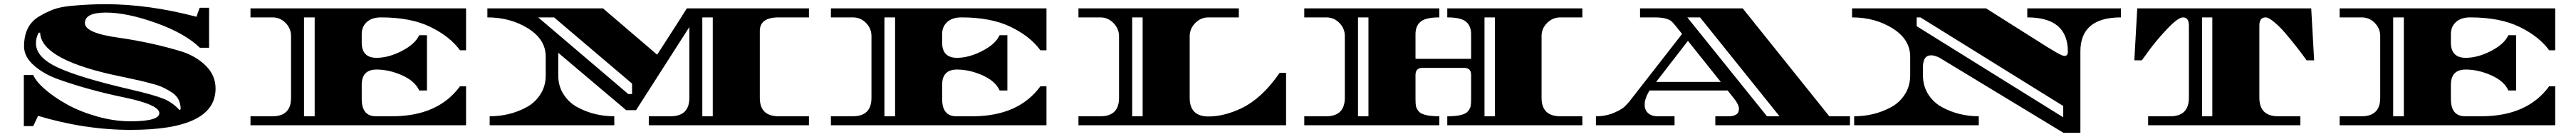

<svg xmlns="http://www.w3.org/2000/svg" viewBox="-20 -598 12321 654"><path d="M320 -570Q404 -578 485 -578Q690 -578 920 -518Q921 -523 935 -561H980V-370H936Q865 -439 726 -488.5Q587 -538 486.5 -538Q386 -538 386 -488Q386 -440 548 -418Q708 -395 849 -352Q918 -330 964.5 -284Q1011 -238 1011 -175Q1011 22 605 22Q386 22 162 -45L139 4H94V-240H139Q152 -209 196 -171Q240 -133 301.5 -99Q363 -65 444.5 -42Q526 -19 604 -19Q742 -19 742 -58Q742 -98 574 -133Q408 -167 263 -218Q191 -243 143 -285Q95 -327 95 -376.5Q95 -426 112.5 -461.5Q130 -497 164.5 -518Q199 -539 233 -552Q267 -565 320 -570ZM152 -391Q152 -324 257 -275.5Q362 -227 604 -171Q712 -146 758.5 -128Q805 -110 839 -72Q839 -74 841.5 -75Q844 -76 844 -77Q844 -127 806 -154Q764 -183 720 -195Q676 -207 650 -213Q624 -219 578.5 -228.5Q533 -238 506 -244Q176 -320 172 -442H165Q152 -419 152 -391Z M1802 -515Q1759 -515 1734.5 -493Q1710 -471 1710 -435V-395Q1710 -322 1781 -322Q1838 -322 1901.5 -354.5Q1965 -387 1985 -430H2022V-166H1985Q1965 -211 1903 -238.5Q1841 -266 1781 -266Q1710 -266 1710 -193V-126Q1710 -43 1778 -43H1855Q2075 -43 2180 -186H2209V0H1178V-43H1283Q1372 -43 1372 -131V-426Q1372 -462 1346 -488.5Q1320 -515 1283 -515H1178V-558H2209V-358H2180Q2132 -424 2038.5 -469.5Q1945 -515 1802 -515ZM1434 -43H1485V-515H1434Z M3339 -515V-43H3389V-515ZM3123 -337Q3232 -505 3265 -558H3849V-515H3704Q3614 -515 3614 -450V-131Q3614 -43 3704 -43H3849V0H3083V-43H3187Q3277 -43 3277 -131V-469L3022 -72H2975L2650 -346V-238Q2650 -187 2675.5 -147.5Q2701 -108 2742 -86Q2822 -43 2918 -43V0H2322V-43Q2418 -43 2498 -86Q2539 -108 2564.5 -147.5Q2590 -187 2590 -238V-328Q2590 -410 2505.5 -462.5Q2421 -515 2311 -515V-558H2864ZM3003 -149V-199Q2671 -480 2630 -515H2554Q2621 -458 2985 -149Z M4578 -515Q4535 -515 4510.5 -493Q4486 -471 4486 -435V-395Q4486 -322 4557 -322Q4614 -322 4677.5 -354.5Q4741 -387 4761 -430H4798V-166H4761Q4741 -211 4679 -238.5Q4617 -266 4557 -266Q4486 -266 4486 -193V-126Q4486 -43 4554 -43H4631Q4851 -43 4956 -186H4985V0H3954V-43H4059Q4148 -43 4148 -131V-426Q4148 -462 4122 -488.5Q4096 -515 4059 -515H3954V-558H4985V-358H4956Q4908 -424 4814.5 -469.5Q4721 -515 4578 -515ZM4210 -43H4261V-515H4210Z M5670 -425V-131Q5670 -42 5760 -42Q5833 -42 5915 -80Q6016 -128 6100 -250H6131V0H5138V-43H5243Q5332 -43 5332 -131V-425Q5332 -461 5305.5 -488Q5279 -515 5243 -515H5138V-558H5905V-515H5760Q5723 -515 5696.5 -488Q5670 -461 5670 -425ZM5395 -43H5445V-515H5395Z M7353 -426V-131Q7353 -43 7443 -43H7548V0H6902V-43Q6984 -43 7002 -68Q7012 -81 7014 -92.5Q7016 -104 7016 -127V-240Q7016 -274 6983 -274H6783Q6750 -274 6750 -240V-127Q6750 -103 6752 -92Q6754 -81 6764 -68Q6782 -43 6864 -43V0H6218V-43H6323Q6412 -43 6412 -132V-426Q6412 -462 6386 -488.5Q6360 -515 6323 -515H6218V-558H6864V-515Q6799 -515 6774.5 -494.5Q6750 -474 6750 -435V-317H7016V-435Q7016 -474 6991.5 -494.5Q6967 -515 6902 -515V-558H7548V-515H7443Q7406 -515 7379.5 -488.5Q7353 -462 7353 -426ZM6525 -515H6475V-43H6525ZM7130 -515H7080V-43H7130Z M8828 -43V0H8184V-43H8250Q8271 -43 8284 -51.5Q8297 -60 8297 -79Q8297 -98 8274 -127L8243 -166H7869Q7846 -127 7846 -99.5Q7846 -72 7863 -57.5Q7880 -43 7907 -43H7989V0H7613V-43Q7661 -43 7700.5 -60Q7740 -77 7755 -94L7771 -111L8025 -436L7997 -471Q7983 -488 7975 -496Q7952 -515 7894 -515H7824V-558H8315L8729 -43ZM8050 -515 8431 -43H8491L8111 -515ZM8053 -403 7901 -207H8210Z M9676 -515V-558H10124V-515Q9930 -515 9930 -352V36H9849L9257 -322Q9233 -334 9216 -334Q9177 -334 9177 -277V-239Q9177 -187 9202.5 -147.5Q9228 -108 9269 -86Q9349 -43 9444 -43V0H8848V-43Q8944 -43 9024 -86Q9065 -108 9090.5 -147.5Q9116 -187 9116 -239V-327Q9116 -410 9032 -462.5Q8948 -515 8838 -515V-558H9479L9774 -372L9786 -365Q9798 -358 9811 -350Q9843 -331 9854 -331Q9870 -331 9870 -352Q9870 -515 9676 -515ZM9147 -515V-473L9848 -38V-92L9165 -515Z M10816 -515Q10786 -515 10786 -476V-132Q10786 -43 10876 -43H10982V0H10254V-43H10360Q10449 -43 10449 -132V-476Q10449 -515 10421 -515Q10398 -515 10348.5 -463.5Q10299 -412 10261 -361L10224 -310H10188L10202 -558H11034L11048 -310H11012Q11006 -318 10996 -332Q10986 -346 10958 -381.5Q10930 -417 10906.5 -444Q10883 -471 10856.5 -493Q10830 -515 10816 -515ZM10561 -43V-515H10512V-43Z M11794 -515Q11751 -515 11726.5 -493Q11702 -471 11702 -435V-395Q11702 -322 11773 -322Q11830 -322 11893.5 -354.5Q11957 -387 11977 -430H12014V-166H11977Q11957 -211 11895 -238.5Q11833 -266 11773 -266Q11702 -266 11702 -193V-126Q11702 -43 11770 -43H11847Q12067 -43 12172 -186H12201V0H11170V-43H11275Q11364 -43 11364 -131V-426Q11364 -462 11338 -488.5Q11312 -515 11275 -515H11170V-558H12201V-358H12172Q12124 -424 12030.5 -469.5Q11937 -515 11794 -515ZM11426 -43H11477V-515H11426Z"/></svg>

Font: Diplomata SC
Style: Regular
Weight: 400
Width: 7
Designer: Eduardo Rodriguez Tunni
Foundry: Eduardo Rodriguez Tunni
Version: Version 1.001